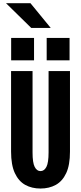

<svg xmlns="http://www.w3.org/2000/svg" viewBox="-20 -1130 490 1162"><path d="M225 11Q172.5 11 132.5 -11.2Q92.5 -33.5 69.8 -82.5Q47 -131.5 47 -212.5V-700H177V-207.5Q177 -145 190 -119.8Q203 -94.5 225 -94.5Q247.5 -94.5 260.8 -119.8Q274 -145 274 -207.5V-700H403.5V-212.5Q403.5 -131.5 380.8 -82.5Q358 -33.5 317.8 -11.2Q277.5 11 225 11ZM47.5 -900.5H186V-765H47.5ZM262.5 -900.5H401V-765H262.5ZM169 -961 16.5 -1110.5H164.5L287 -961Z"/></svg>

Font: Trispace Condensed SemiBold
Style: Regular
Weight: 600
Width: 3
Designer: Tyler Finck
Foundry: Etcetera Type Company
Version: Version 1.210; ttfautohint (v1.8.3)